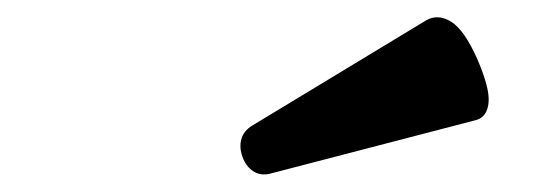

<svg xmlns="http://www.w3.org/2000/svg" viewBox="-20 -703 640 220"><path d="M468.3 -679.7Q481.9 -687.5 497.1 -678Q512.2 -668.5 526.9 -635.3Q541.5 -601.6 539.8 -585.2Q538.1 -568.8 525.4 -565.4L291 -504.4Q279.3 -501 270.5 -506.6Q261.7 -512.2 257.8 -523.4Q253.9 -534.2 256.6 -543.7Q259.3 -553.2 269 -559.1Z"/></svg>

Font: Courier Prime
Style: Bold Italic
Weight: 700
Monospace: yes
Designer: Alan Dague-Greene
Foundry: Quote-Unquote Apps
Version: Version 1.202